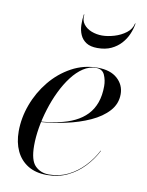

<svg xmlns="http://www.w3.org/2000/svg" viewBox="-80 -738 615 805"><g transform="rotate(10 228.0 -335.0)"><path d="M175.5 10Q127.5 10 94.5 -10.2Q61.5 -30.5 44.5 -66.5Q27.5 -102.5 27.5 -150Q27.5 -207.5 48.5 -264.2Q69.5 -321 107.5 -367.5Q145.5 -414 196.8 -442Q248 -470 308 -470Q362 -470 391.8 -443.2Q421.5 -416.5 421.5 -377Q421.5 -336 393.5 -305Q365.5 -274 318.8 -252.8Q272 -231.5 215.8 -219.5Q159.5 -207.5 102.5 -203.5V-205.5Q148 -208.5 186.2 -216.8Q224.5 -225 254.2 -239.5Q284 -254 304.8 -275.8Q325.5 -297.5 336.5 -328Q347.5 -358.5 347.5 -398.5Q347.5 -424 337.8 -446Q328 -468 301 -468Q272.5 -468 246.8 -451Q221 -434 198.8 -404.8Q176.5 -375.5 158.5 -338.2Q140.5 -301 127.8 -260Q115 -219 108.2 -178.5Q101.5 -138 101.5 -102.5Q101.5 -39.5 124.8 -16.5Q148 6.5 183 6.5Q227.5 6.5 264.8 -12Q302 -30.5 331.2 -61.2Q360.5 -92 380 -129.5L381.5 -129Q362 -91 332.2 -59.5Q302.5 -28 263.2 -9Q224 10 175.5 10ZM291.5 -551Q261.5 -551 243.8 -562.5Q226 -574 217.8 -592.8Q209.5 -611.5 208.8 -634.2Q208 -657 211.5 -680H213.5Q210 -655.5 222.5 -639Q235 -622.5 256.5 -614.2Q278 -606 301.5 -606Q325 -606 353 -614.2Q381 -622.5 402.8 -639Q424.5 -655.5 429.5 -680H431.5Q428 -657 418.2 -634.2Q408.5 -611.5 391.5 -592.8Q374.5 -574 350 -562.5Q325.5 -551 291.5 -551Z"/></g></svg>

Font: Bodoni Moda 96pt
Style: Italic
Weight: 400
Italic angle: -13°
Version: Version 2.004